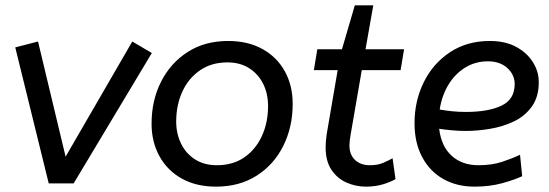

<svg xmlns="http://www.w3.org/2000/svg" viewBox="-20 -685 2049 717"><path d="M37 -508 122 -530 225 -100 474 -530 547 -487 255 0H162Z M787 12Q713 12 659 -18Q605 -48 575.5 -101.5Q546 -155 546 -223Q546 -310 581.5 -380Q617 -450 681 -491Q745 -532 832 -532Q906 -532 960 -502Q1014 -472 1043.5 -419Q1073 -366 1073 -297Q1073 -211 1038 -140.5Q1003 -70 938.5 -29Q874 12 787 12ZM790 -68Q850 -68 892.5 -97.5Q935 -127 958 -177Q981 -227 981 -289Q981 -335 963 -371.5Q945 -408 911 -430Q877 -452 829 -452Q770 -452 727 -422.5Q684 -393 661 -343Q638 -293 638 -231Q638 -186 656 -149Q674 -112 708 -90Q742 -68 790 -68Z M1165 -501H1257L1305 -665H1374L1345 -501H1489L1476 -423H1331L1289 -180Q1287 -169 1286 -159.5Q1285 -150 1285 -142Q1285 -107 1306 -87.5Q1327 -68 1361 -68Q1390 -68 1410 -76.5Q1430 -85 1446 -94L1457 -16Q1438 -5 1409.5 3.5Q1381 12 1346 12Q1309 12 1274.5 -3Q1240 -18 1218 -50.5Q1196 -83 1196 -135Q1196 -157 1200 -184L1241 -423H1152Z M1752 12Q1686 12 1635.5 -16.5Q1585 -45 1556.5 -98.5Q1528 -152 1528 -225Q1528 -308 1562.5 -378Q1597 -448 1660.5 -490Q1724 -532 1809 -532Q1867 -532 1907.5 -510Q1948 -488 1970 -453Q1992 -418 1992 -378Q1992 -323 1966 -287Q1940 -251 1899 -231.5Q1858 -212 1810.5 -204Q1763 -196 1720 -196Q1693 -196 1666.5 -198.5Q1640 -201 1620 -204Q1628 -138 1667 -103Q1706 -68 1767 -68Q1817 -68 1856 -81Q1895 -94 1922 -107L1930 -27Q1900 -13 1854 -0.5Q1808 12 1752 12ZM1802 -456Q1755 -456 1717 -432.5Q1679 -409 1654.5 -368.5Q1630 -328 1622 -276Q1645 -272 1668.5 -269.5Q1692 -267 1720 -267Q1804 -267 1853 -290.5Q1902 -314 1902 -371Q1902 -406 1874.5 -431Q1847 -456 1802 -456Z"/></svg>

Font: ABeeZee
Style: Italic
Weight: 400
Italic angle: -10°
Designer: Anja Meiners
Foundry: Anja Meiners
Version: Version 1.003; ttfautohint (v1.8.3)